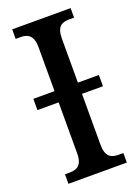

<svg xmlns="http://www.w3.org/2000/svg" viewBox="-138 -774 603 834"><g transform="rotate(-20 163.5 -357.0)"><path d="M29 0H299V-44H277C243 -44 218 -56 218 -112V-347H315V-399H218V-601C218 -659 242 -670 277 -670H299V-714H29V-670H51C83 -670 110 -659 110 -601V-399H12V-347H110V-111C110 -55 83 -44 51 -44H29Z"/></g></svg>

Font: Noto Serif Condensed Medium
Style: Regular
Weight: 500
Width: 3
Designer: Monotype Design Team
Foundry: Monotype Imaging Inc.
Version: Version 2.015